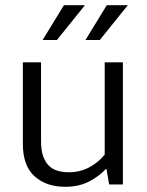

<svg xmlns="http://www.w3.org/2000/svg" viewBox="-20 -710 566 739"><path d="M383 -470H453V0H400L390 -59H387Q361 -31 322 -11Q283 9 231 9Q158 9 113 -31.5Q68 -72 68 -156V-470H138V-167Q138 -132 146 -109Q154 -86 168.5 -72Q183 -58 202.5 -52.5Q222 -47 245 -47Q288 -47 323.5 -66Q359 -85 383 -115ZM199 -556H144L226 -690H307ZM364 -556H309L391 -690H472Z"/></svg>

Font: Ek Mukta Light
Style: Regular
Weight: 300
Designer: Girish Dalvi and Yashodeep Gholap
Foundry: Ek Type
Version: Version 2.538;PS 1.002;hotconv 16.6.51;makeotf.lib2.5.65220;